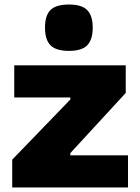

<svg xmlns="http://www.w3.org/2000/svg" viewBox="-20 -829 620 849"><path d="M34 -123 291 -389V-398H43V-540H536V-418L291 -152V-142H546V0H34ZM285 -604Q228 -604 203.5 -628.5Q179 -653 179 -707Q179 -761 203.5 -785Q228 -809 285 -809Q342 -809 366 -784Q390 -759 390 -707Q390 -654 366 -629Q342 -604 285 -604Z"/></svg>

Font: Encode Sans Normal
Style: ExtraBold
Weight: 800
Designer: Pablo Impallari, Andres Torresi
Foundry: Pablo Impallari, Andres Torresi
Version: Version 1.000; ttfautohint (v1.00) -l 8 -r 50 -G 200 -x 14 -